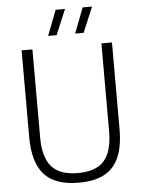

<svg xmlns="http://www.w3.org/2000/svg" viewBox="-62 -993 778 1051"><g transform="rotate(-5 327.0 -468.0)"><path d="M79 -263.5V-740H138.5V-256.5Q138.5 -146.5 183.8 -95.2Q229 -44 328 -44Q427.5 -44 472.5 -95.2Q517.5 -146.5 517.5 -256.5V-740H575.5V-263.5Q575.5 -170 549.5 -109.8Q523.5 -49.5 469 -20.2Q414.5 9 328 9Q199 9 139 -57.2Q79 -123.5 79 -263.5ZM230.5 -806 284 -945H335.5L277 -806ZM379 -806 432.5 -945H484L425.5 -806Z"/></g></svg>

Font: Encode Sans Semi Condensed Light
Style: Regular
Weight: 300
Width: 4
Designer: Multiple Designers
Foundry: Impallari Type
Version: Version 2.000